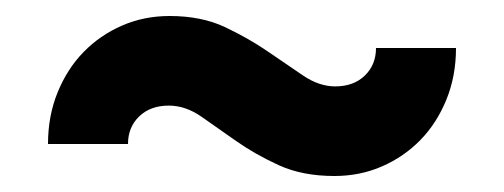

<svg xmlns="http://www.w3.org/2000/svg" viewBox="-20 -480 630 240"><path d="M398 -260Q358 -260 328.5 -273.5Q299 -287 275.5 -303.5Q252 -320 232 -334Q212 -348 191 -348Q168 -348 154 -334.5Q140 -321 140 -300H40Q40 -335 52 -364.5Q64 -394 84.5 -415Q105 -436 132.5 -448Q160 -460 192 -460Q232 -460 261.5 -446Q291 -432 315 -415.5Q339 -399 359 -385.5Q379 -372 399 -372Q422 -372 436 -385.5Q450 -399 450 -420H550Q550 -385 538 -355.5Q526 -326 505.5 -305Q485 -284 457.5 -272Q430 -260 398 -260Z"/></svg>

Font: PT Root UI Web Bold
Style: Regular
Weight: 700
Designer: Vitaly Kuzmin
Foundry: ParaType Ltd.
Version: Version 1.000W